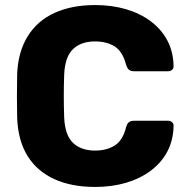

<svg xmlns="http://www.w3.org/2000/svg" viewBox="-20 -730 742 760"><path d="M357 10Q263 10 195 -21Q127 -52 89.5 -112Q52 -172 48 -261Q47 -302 47 -349Q47 -396 48 -439Q52 -526 90 -587Q128 -648 196 -679Q264 -710 357 -710Q423 -710 479 -693.5Q535 -677 577 -645.5Q619 -614 642.5 -569.5Q666 -525 667 -469Q668 -460 661.5 -454Q655 -448 646 -448H511Q498 -448 491 -453.5Q484 -459 479 -474Q465 -527 433.5 -546.5Q402 -566 356 -566Q301 -566 269 -535.5Q237 -505 234 -434Q231 -352 234 -266Q237 -195 269 -164.5Q301 -134 356 -134Q402 -134 434 -154Q466 -174 479 -226Q483 -241 490.5 -246.5Q498 -252 511 -252H646Q655 -252 661.5 -246Q668 -240 667 -231Q666 -175 642.5 -130.5Q619 -86 577 -54.5Q535 -23 479 -6.5Q423 10 357 10Z"/></svg>

Font: Rubik
Style: Bold
Weight: 700
Designer: Hubert and Fischer
Foundry: Hubert and Fischer
Version: Version 2.300;gftools[0.9.30]